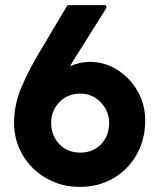

<svg xmlns="http://www.w3.org/2000/svg" viewBox="-20 -731 616 751"><path d="M292 0Q220 0 161.5 -33.5Q103 -67 69 -124Q35 -181 35 -252Q35 -322 65 -392.5Q95 -463 147 -548L244 -711H393L397 -701L265 -491Q259 -481 254 -472Q293 -489 331 -489Q390 -489 439.5 -457.5Q489 -426 518.5 -374Q548 -322 548 -260Q548 -186 515 -127Q482 -68 424 -34Q366 0 292 0ZM294 -134Q343 -134 375 -166.5Q407 -199 407 -251Q407 -281 392 -307Q377 -333 351.5 -349Q326 -365 295 -365Q245 -365 212.5 -331.5Q180 -298 180 -251Q180 -201 212 -167.5Q244 -134 294 -134Z"/></svg>

Font: Readex Pro bold
Style: Bold
Weight: 700
Designer: Bonnie Shaver-Troup, Thomas Jockin
Foundry: Lexend
Version: Version 1.200; ttfautohint (v1.8.3)